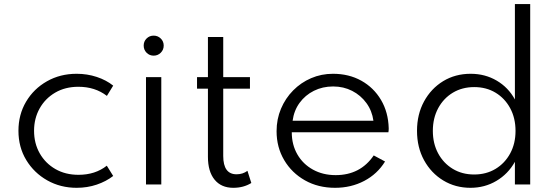

<svg xmlns="http://www.w3.org/2000/svg" viewBox="-20 -880 2657 916"><path d="M345.5 16Q396.5 16 441.5 0.8Q486.5 -14.5 520 -40.5L489.5 -89.5Q434.5 -46 354.5 -46Q292 -46 244.2 -73.5Q196.5 -101 169.5 -148.5Q142.5 -196 142.5 -256Q142.5 -315 169 -362.5Q195.5 -410 243.2 -438Q291 -466 354 -466Q433.5 -466 490 -422.5L520 -471.5Q487 -498 441.5 -513Q396 -528 345.5 -528Q267 -528 204 -492.2Q141 -456.5 104.5 -395Q68 -333.5 68 -256Q68 -178 105.2 -116.5Q142.5 -55 205.5 -19.5Q268.5 16 345.5 16Z M713 -614.5Q733 -614.5 747 -628.5Q761 -642.5 761 -662.5Q761 -682.5 747 -696.2Q733 -710 713 -710Q693 -710 679.2 -696.2Q665.5 -682.5 665.5 -662.5Q665.5 -642.5 679.2 -628.5Q693 -614.5 713 -614.5ZM676.5 0H749.5V-512H676.5Z M1093 16Q1142 16 1179 -7L1160.5 -65Q1138.5 -48.5 1108.5 -48.5Q1045 -48.5 1045 -136V-457H1172.5V-512H1045V-703.5H972V-512H920V-457H972V-132Q972 -61.5 1003.8 -22.8Q1035.5 16 1093 16Z M1578.5 16Q1655 16 1717.8 -17Q1780.5 -50 1817 -109.5L1763 -138.5Q1699 -44.5 1581.5 -44.5Q1520.5 -44.5 1473 -70.8Q1425.5 -97 1398.8 -143.2Q1372 -189.5 1372 -249H1833Q1834 -254.5 1834.2 -258.5Q1834.5 -262.5 1834.5 -268Q1832.5 -344.5 1797.8 -403.2Q1763 -462 1703.8 -495Q1644.5 -528 1568.5 -528Q1513 -528 1464.2 -507Q1415.5 -486 1378.5 -448.5Q1341.5 -411 1320.5 -361.2Q1299.5 -311.5 1299.5 -254Q1299.5 -177.5 1335.8 -116.2Q1372 -55 1435 -19.5Q1498 16 1578.5 16ZM1376 -304Q1382.5 -352.5 1409.2 -389.2Q1436 -426 1477.5 -446.8Q1519 -467.5 1569.5 -467.5Q1619 -467.5 1660 -446.5Q1701 -425.5 1728 -388.5Q1755 -351.5 1761.5 -304Z M2224.5 16Q2292.5 16 2348.2 -17Q2404 -50 2436.5 -108V0H2509.5V-860.5H2436.5V-405.5Q2405 -463 2349.5 -495.5Q2294 -528 2225.5 -528Q2152 -528 2094.2 -492.8Q2036.5 -457.5 2003 -396Q1969.5 -334.5 1969.5 -256Q1969.5 -177 2003.2 -115.5Q2037 -54 2094.8 -19Q2152.5 16 2224.5 16ZM2242 -47.5Q2184.5 -47.5 2140 -74.5Q2095.5 -101.5 2070.2 -148.5Q2045 -195.5 2045 -255.5Q2045 -316.5 2070.5 -363.8Q2096 -411 2140.5 -437.8Q2185 -464.5 2242.5 -464.5Q2300 -464.5 2344.2 -437.8Q2388.5 -411 2414 -363.8Q2439.5 -316.5 2439.5 -255.5Q2439.5 -195 2414 -148Q2388.5 -101 2344 -74.2Q2299.5 -47.5 2242 -47.5Z"/></svg>

Font: Spartan
Style: Regular
Weight: 400
Designer: Matt Bailey, Mirko Velimirovic
Foundry: Matt Bailey
Version: Version 1.003; ttfautohint (v1.8.3)